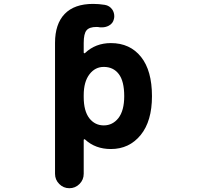

<svg xmlns="http://www.w3.org/2000/svg" viewBox="-20 -784 1040 1000"><path d="M266.6 121.1V-560.5Q266.6 -659.2 316.9 -711.4Q367.2 -763.7 464.8 -763.7Q495.1 -763.7 525.4 -758.8Q550.8 -754.9 565.4 -733.4Q575.2 -717.8 575.2 -699.2Q575.2 -692.4 573.2 -684.6Q568.4 -662.1 546.9 -650.4Q530.3 -641.6 511.7 -641.6Q506.8 -641.6 501 -641.6Q492.2 -643.6 482.4 -643.6Q445.3 -643.6 430.7 -626Q416 -608.4 416 -560.5V-510.7Q416 -507.8 418.5 -506.8Q420.9 -505.9 422.9 -507.8Q477.5 -559.6 557.6 -559.6Q657.2 -559.6 714.8 -487.3Q771.5 -416 771.5 -283.2Q771.5 -153.3 712.9 -81.1Q653.3 -7.8 557.6 -7.8Q476.6 -7.8 422.9 -57.6Q420.9 -59.6 418.5 -58.6Q416 -57.6 416 -54.7V121.1Q416 152.3 394 174.3Q372.1 196.3 341.3 196.3Q310.5 196.3 288.6 174.3Q266.6 152.3 266.6 121.1ZM520.5 -435.5Q475.6 -435.5 446.3 -397.5Q416 -358.4 416 -288.1V-278.3Q416 -206.1 445.3 -168Q474.6 -130.9 520.5 -130.9Q566.4 -130.9 596.7 -168.9Q627 -208 627 -283.2Q627 -361.3 598.6 -398.4Q570.3 -435.5 520.5 -435.5Z"/></svg>

Font: Rounded-X Mgen+ 1mn bold
Style: Bold
Weight: 700
Designer: [Source Han Sans]
Ryoko NISHIZUKA  (kana & ideographs); Paul D. Hunt (Latin, Greek & Cyrillic); Wenlong ZHANG  (bopomofo
Version: Version 1.059.20150602